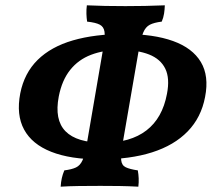

<svg xmlns="http://www.w3.org/2000/svg" viewBox="-20 -699 803 722"><path d="M355.7 -99.7Q244.6 -99.7 172.6 -128.2Q100.5 -156.6 70.6 -211.8Q40.6 -267 56.2 -348.1Q71.2 -424 121.5 -473.7Q171.9 -523.3 254.4 -547.2Q337 -571.1 447.1 -571.1Q557.7 -571.1 630.8 -544.7Q703.9 -518.3 735.3 -465.8Q766.7 -413.4 751.2 -334.4Q736.7 -257.3 685.8 -204.9Q634.9 -152.5 551.8 -126.1Q468.8 -99.7 355.7 -99.7ZM208.1 3Q209.2 -14.7 212.5 -29.4Q215.8 -44 221.9 -58.3Q249.9 -61.8 265.7 -69.3Q281.5 -76.8 290.2 -96.1Q299 -115.4 305.6 -153.1L369.2 -523.9Q375.7 -561.1 373 -579.6Q370.3 -598.2 355.3 -606.2Q340.3 -614.2 307.6 -617.7Q305.5 -631.4 305 -647.1Q304.5 -662.8 306.6 -679Q339.3 -677.5 375.3 -676.7Q411.3 -676 451.7 -676Q487.3 -676 524.9 -676.7Q562.5 -677.5 599.8 -679Q599.3 -663.3 597 -648.1Q594.7 -632.9 588.2 -617.7Q559.5 -614.2 543.5 -606Q527.4 -597.7 518.7 -576.8Q509.9 -555.9 502.3 -513.5L440.3 -154.7Q433.8 -116.5 435.7 -96.9Q437.7 -77.3 452.7 -70.1Q467.7 -62.8 498.2 -58.3Q500.8 -44.1 501.5 -28.6Q502.2 -13.2 500.2 3Q463.5 1 430.1 0.5Q396.8 0 357.3 0Q314.7 0 276.8 0.5Q238.8 1 208.1 3ZM369.6 -162.2Q470.2 -162.2 530.5 -208.5Q590.8 -254.8 607.8 -345.8Q619.3 -404.5 601.5 -440.8Q583.8 -477 540.6 -494.1Q497.4 -511.2 431.1 -511.2Q370.3 -511.2 322.6 -493Q274.9 -474.9 244 -436.2Q213 -397.6 201 -336.3Q184.1 -248.4 226.4 -205.3Q268.7 -162.2 369.6 -162.2Z"/></svg>

Font: Vollkorn
Style: Italic
Weight: 400
Italic angle: -11°
Designer: Friedrich Althausen
Foundry: Friedrich Althausen
Version: Version 5.001